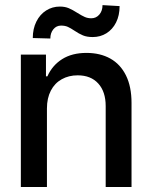

<svg xmlns="http://www.w3.org/2000/svg" viewBox="-20 -749 610 769"><path d="M168 0H63.5V-530.3H164.1V-443.4H169.9Q189.5 -487.3 229 -512.2Q268.6 -537.1 326.2 -537.1Q381.3 -537.1 421.9 -514.4Q462.4 -491.7 484.6 -446.8Q506.8 -401.9 506.8 -336.9V0H403.3V-324.2Q403.3 -381.8 373.5 -414.6Q343.8 -447.3 291 -447.3Q255.4 -447.3 227.3 -431.6Q199.2 -416 183.6 -386Q168 -356 168 -314.5ZM219.7 -722.7Q240.2 -722.7 255.6 -716.1Q271 -709.5 290 -697.3Q308.1 -686 319.8 -680.9Q331.5 -675.8 345.7 -675.8Q365.2 -675.8 377.9 -690.7Q390.6 -705.6 390.6 -728.5L459 -724.6Q459 -687 444.8 -658.9Q430.7 -630.9 406.2 -615.7Q381.8 -600.6 351.6 -600.6Q328.1 -600.6 312.3 -607.2Q296.4 -613.8 278.3 -626Q263.2 -636.2 251.7 -641.4Q240.2 -646.5 224.6 -646.5Q205.6 -646.5 193.6 -631.6Q181.6 -616.7 181.6 -594.7L111.3 -596.7Q111.3 -633.8 125.7 -662.6Q140.1 -691.4 164.8 -707Q189.5 -722.7 219.7 -722.7Z"/></svg>

Font: Pretendard JP Medium
Style: Regular
Weight: 500
Designer: Base glyphs from Inter by Rasmus Andersson; Hangeul glyphs from Noto Sans CJK(Source Han Sans) by Jang Soo-young and Kan
Foundry: Kil Hyung-jin
Version: Version 1.309